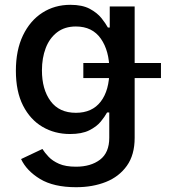

<svg xmlns="http://www.w3.org/2000/svg" viewBox="-20 -573 718 809"><path d="M300.8 215.8Q206.1 215.8 148.9 181.2Q91.8 146.5 68.8 97.2L158.7 54.7Q168.5 70.3 184.8 87.6Q201.2 105 228.8 117.2Q256.3 129.4 300.3 129.4Q362.3 129.4 401.4 99.9Q440.4 70.3 440.4 7.3V-99.1H431.2Q421.4 -81.1 404.1 -60.1Q386.7 -39.1 355.7 -23.7Q324.7 -8.3 274.9 -8.3Q210.4 -8.3 158.9 -38.6Q107.4 -68.8 77.1 -128.2Q46.9 -187.5 46.9 -274.9Q46.9 -361.8 76.9 -424.1Q106.9 -486.3 158.7 -519.5Q210.4 -552.7 276.4 -552.7Q326.7 -552.7 358.2 -535.9Q389.6 -519 407.5 -496.6Q425.3 -474.1 434.6 -457H442.4V-545.9H547.4V7.8Q547.4 79.6 514.6 125.5Q481.9 171.4 426.3 193.6Q370.6 215.8 300.8 215.8ZM299.8 -97.7Q368.2 -97.7 404.5 -145Q440.9 -192.4 440.9 -276.4Q440.9 -358.4 405 -409.9Q369.1 -461.4 299.8 -461.4Q252.4 -461.4 220.5 -436.8Q188.5 -412.1 172.6 -370.4Q156.7 -328.6 156.7 -276.4Q156.7 -196.3 193.1 -147Q229.5 -97.7 299.8 -97.7ZM331.1 -244.1V-307.6H658.2V-244.1Z"/></svg>

Font: Inter Medium
Style: Regular
Weight: 500
Designer: Rasmus Andersson
Foundry: rsms
Version: Version 4.001;git-9221beed3